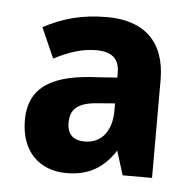

<svg xmlns="http://www.w3.org/2000/svg" viewBox="-36 -759 436 430"><g transform="rotate(5 181.5 -544.0)"><path d="M189 -722C130 -722 88 -709 46 -687L76 -619C110 -636 138 -646 171 -646C205 -646 223 -632 223 -600V-589L180 -586C82 -582 25 -554 25 -476C25 -407 66 -366 128 -366C180 -366 212 -388 237 -426L254 -372H320V-592C320 -679 271 -722 189 -722ZM185 -528 223 -531V-515C223 -472 203 -440 162 -440C137 -440 123 -453 123 -479C123 -507 137 -525 185 -528Z"/></g></svg>

Font: Noto Sans Myanmar UI SemiCondensed
Style: Bold
Weight: 700
Width: 4
Designer: Monotype Design Team
Foundry: Monotype Imaging Inc.
Version: Version 2.103